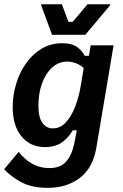

<svg xmlns="http://www.w3.org/2000/svg" viewBox="-28 -716 584 915"><path d="M200 179.2Q122.5 179.2 72.5 151.7Q22.5 124.2 -8.3 90.8L60.8 7.5Q86.7 41.7 123.8 63.3Q160.8 85 207.5 85Q259.2 85 286.2 55Q313.3 25 325 -28.3L338.3 -95H318.3Q299.2 -60 267.1 -37.5Q235 -15 186.7 -15Q116.7 -15 74.6 -65.8Q32.5 -116.7 32.5 -205.8Q32.5 -261.7 48.8 -315.8Q65 -370 95.8 -413.8Q126.7 -457.5 170 -483.8Q213.3 -510 268.3 -510Q313.3 -510 337.5 -493.3Q361.7 -476.7 375.8 -450H395.8L404.2 -500H513.3L431.7 -15Q415.8 82.5 353.8 130.8Q291.7 179.2 200 179.2ZM223.3 -104.2Q260 -104.2 286.7 -133.8Q313.3 -163.3 331.2 -210.4Q349.2 -257.5 357.5 -311.7L370.8 -391.7Q355 -406.7 333.8 -414.6Q312.5 -422.5 293.3 -422.5Q251.7 -422.5 220.8 -394.6Q190 -366.7 172.5 -319.2Q155 -271.7 155 -211.7Q155 -156.7 174.2 -130.4Q193.3 -104.2 223.3 -104.2ZM220 -550 168.3 -690.8V-695.8H266.7L298.3 -611.7H318.3L389.2 -695.8H496.7V-690.8L378.3 -550Z"/></svg>

Font: Familjen Grotesk SemiBold
Style: Italic
Weight: 600
Italic angle: -9.46201°
Designer: Anders Wikstroem, Jonas Baeckman, Matilda Gysing, Kristian Moeller
Foundry: Familjen STHLM AB
Version: Version 2.002